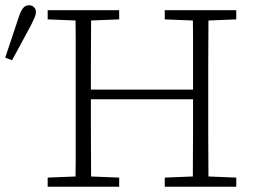

<svg xmlns="http://www.w3.org/2000/svg" viewBox="-41 -713 971 733"><path d="M-21 -493 30 -646Q38 -671 47 -682Q56 -693 69 -693Q81 -693 88.5 -686Q96 -679 96 -667Q96 -657 91.5 -647Q87 -637 78 -618L5 -483ZM141 0V-35L266 -40H288L414 -35V0ZM247 0Q248 -52 248 -104Q248 -156 248 -207.5Q248 -259 248 -307V-367Q248 -418 248 -469Q248 -520 248 -571.5Q248 -623 247 -674H307Q307 -623 306.5 -571.5Q306 -520 306 -468.5Q306 -417 306 -364V-341Q306 -276 306 -218Q306 -160 306.5 -106.5Q307 -53 307 0ZM279 -334V-371H723V-334ZM588 0V-35L714 -40H737L861 -35V0ZM695 0Q695 -53 695.5 -106.5Q696 -160 696 -218Q696 -276 696 -341V-364Q696 -416 696 -468Q696 -520 696 -571.5Q696 -623 695 -674H755Q755 -623 754.5 -571.5Q754 -520 754 -469Q754 -418 754 -367V-307Q754 -259 754 -207.5Q754 -156 754.5 -104Q755 -52 755 0ZM141 -639V-674H414V-639L288 -634H266ZM588 -639V-674H861V-639L737 -634H714Z"/></svg>

Font: Source Serif 4 Light
Style: Regular
Weight: 300
Designer: Frank Grießhammer
Foundry: Adobe Systems Incorporated
Version: Version 4.004;hotconv 1.0.116;makeotfexe 2.5.65601